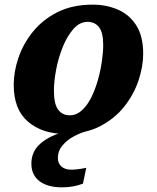

<svg xmlns="http://www.w3.org/2000/svg" viewBox="-20 -566 676 826"><path d="M259 10Q162 10 100.5 -42.5Q39 -95 39 -201Q39 -258 59.5 -318Q80 -378 122 -430Q164 -482 228 -514Q292 -546 379 -546Q438 -546 487.5 -524.5Q537 -503 566.5 -456.5Q596 -410 596 -335Q596 -280 576 -220Q556 -160 515 -108Q474 -56 410.5 -23Q347 10 259 10ZM280 -70Q309 -70 332.5 -91.5Q356 -113 373 -147.5Q390 -182 401.5 -223Q413 -264 418.5 -303.5Q424 -343 424 -373Q424 -426 406 -449Q388 -472 357 -472Q323 -472 296 -441.5Q269 -411 250 -364Q231 -317 221.5 -266.5Q212 -216 212 -175Q212 -119 230 -94.5Q248 -70 280 -70ZM247 240Q185 240 150 213.5Q115 187 115 138Q115 84 156.5 49.5Q198 15 262 0H348Q325 6 297 21Q269 36 249 59.5Q229 83 229 114Q229 137 244.5 150.5Q260 164 286 164Q299 164 315.5 162Q332 160 351 156L337 224Q296 240 247 240Z"/></svg>

Font: Noto Serif ExtraBold
Style: Italic
Weight: 800
Italic angle: -12°
Designer: Monotype Design Team
Foundry: Monotype Imaging Inc.
Version: Version 2.013